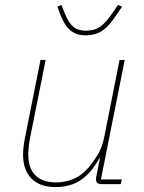

<svg xmlns="http://www.w3.org/2000/svg" viewBox="-20 -750 588 782"><path d="M145 -506H166L102 -186Q99 -170 97 -151.5Q95 -133 95 -123Q95 -65 124 -36Q153 -7 209 -7Q243 -7 277.5 -20.5Q312 -34 342 -69Q359 -89 377.5 -119Q396 -149 405 -194L467 -506H488L391 -19H476L472 0H394Q383 0 377 -4.5Q371 -9 371 -19Q371 -24 371.5 -27.5Q372 -31 373 -35L387 -105H384Q354 -48 311 -18Q268 12 206 12Q142 12 108 -23Q74 -58 74 -120Q74 -135 76 -152.5Q78 -170 81 -185ZM329 -606Q296 -606 275 -620Q254 -634 240 -660Q226 -686 214 -723L230 -730L245 -693Q260 -656 279 -640.5Q298 -625 329 -625Q364 -625 386.5 -640Q409 -655 436 -694L461 -730L477 -723Q454 -687 433.5 -660.5Q413 -634 388.5 -620Q364 -606 329 -606Z"/></svg>

Font: IBM Plex Sans Thin
Style: Italic
Weight: 250
Italic angle: -11.31°
Designer: Mike Abbink, Paul van der Laan, Pieter van Rosmalen
Foundry: Bold Monday
Version: Version 3.201